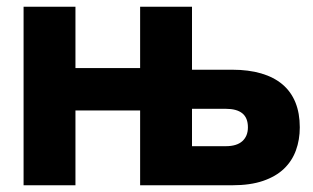

<svg xmlns="http://www.w3.org/2000/svg" viewBox="-20 -550 930 570"><path d="M50 0V-530H204V-348H396V-530H550V-343H670Q718 -343 755.5 -332Q793 -321 818.5 -299.5Q844 -278 857 -246Q870 -214 870 -172Q870 -135 858.5 -103.5Q847 -72 823 -49Q799 -26 761 -13Q723 0 670 0H396V-222H204V0ZM550 -116H650Q683 -116 699.5 -131Q716 -146 716 -172Q716 -200 699.5 -213.5Q683 -227 650 -227H550Z"/></svg>

Font: Golos Text VF
Style: Regular
Weight: 400
Designer: A.Korolkova, Vitaly Kuzmin
Foundry: ParaType Ltd
Version: Version 2.003